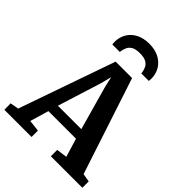

<svg xmlns="http://www.w3.org/2000/svg" viewBox="-285 -1131 1273 1273"><g transform="rotate(45 352.0 -494.5)"><path d="M45.5 -70.1 282.6 -747.5H436.7L659.8 -69.7L717.9 -59.6V0H422.5V-59.6L497.4 -69.7L458.2 -200.1H199.5L160.6 -68.9L241.6 -59.6V0H-13.4L-14.2 -59.6ZM438.2 -269.9 351.7 -578.3 334.5 -653.5 314.9 -577.1 218.6 -269.9ZM357.5 -989.4Q412.9 -989.4 451.4 -968.4Q489.9 -947.4 510 -912.5Q530.2 -877.6 530.2 -836Q530.2 -829.9 529.8 -823.9Q529.5 -817.9 528.5 -812.3H457.5Q457.5 -814.6 457.5 -818.3Q457.5 -822.1 456.5 -826Q453.6 -841.8 445.8 -859.2Q437.9 -876.5 417.7 -888.7Q397.4 -900.9 357.5 -900.9Q317.5 -900.9 297.3 -888.7Q277.2 -876.5 269.4 -859Q261.7 -841.5 258.5 -826Q258 -822.1 257.7 -818.3Q257.5 -814.6 257.5 -812.3H186.4Q185.8 -817.9 185.3 -824.1Q184.8 -830.3 184.8 -836.4Q184.8 -877.9 204.7 -912.9Q224.7 -947.8 263.4 -968.6Q302 -989.4 357.5 -989.4Z"/></g></svg>

Font: Merriweather 7pt Light
Style: Regular
Weight: 300
Designer: Eben Sorkin
Foundry: Eben Sorkin
Version: Version 2.200;gftools[0.9.31]